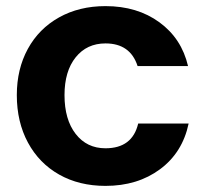

<svg xmlns="http://www.w3.org/2000/svg" viewBox="-20 -596 667 628"><path d="M35 -285Q35 -370 71 -436Q107 -502 173 -539Q239 -576 325 -576Q429 -576 501.5 -523Q574 -470 595 -380H430Q406 -454 325 -454Q264 -454 227.5 -408.5Q191 -363 191 -285Q191 -205 227.5 -158Q264 -111 325 -111Q413 -111 432 -192H597Q577 -97 503.5 -42.5Q430 12 325 12Q239 12 173.5 -25Q108 -62 71.5 -129.5Q35 -197 35 -285Z"/></svg>

Font: Open Sauce Sans ExtraBold
Style: Regular
Weight: 800
Designer: Alfredo Marco Pradil
Foundry: Creative Sauce Fz LLC
Version: Version 1.477